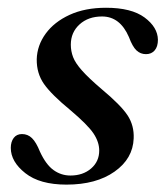

<svg xmlns="http://www.w3.org/2000/svg" viewBox="-20 -478 438 507"><path d="M166 -14.5Q199 -14.5 220.5 -33Q242 -51.5 242 -80.5Q242 -103 226.8 -125.8Q211.5 -148.5 166 -187Q115.5 -228.5 96 -256.5Q76.5 -284.5 77 -321.5Q78 -358 100.5 -389Q123 -420 163.8 -438.8Q204.5 -457.5 260 -457.5Q327 -457.5 361.8 -431.8Q396.5 -406 397 -373Q397 -355 388.5 -345Q380 -335 365.5 -335Q351 -335 340.5 -344.8Q330 -354.5 320.5 -380Q297 -434.5 249.5 -434.5Q213 -434.5 190 -413.5Q167 -392.5 167 -360Q167 -343 173 -327.2Q179 -311.5 196.5 -291.8Q214 -272 248 -243Q299 -200.5 316.8 -173.5Q334.5 -146.5 333 -112.5Q331 -59 282.5 -24.8Q234 9.5 155.5 9.5Q85 9.5 46.8 -20.8Q8.5 -51 8.5 -87.5Q8.5 -103.5 16.2 -113.8Q24 -124 38 -124Q53.5 -124 64.5 -113.2Q75.5 -102.5 85.5 -77.5Q101.5 -43 121.5 -28.8Q141.5 -14.5 166 -14.5Z"/></svg>

Font: Fraunces 72pt
Style: Italic
Weight: 400
Italic angle: -16°
Version: Version 1.000;[b76b70a41]